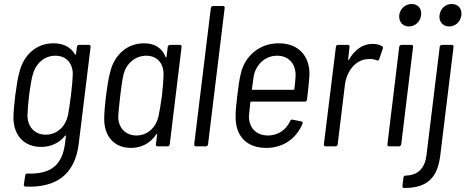

<svg xmlns="http://www.w3.org/2000/svg" viewBox="-20 -730 2323 958"><path d="M364 -496 359 -460C359 -457 357 -456 354 -459C333 -495 296 -514 246 -514C162 -514 98 -456 77 -371C68 -340 62 -296 56 -253C51 -211 47 -169 47 -140C49 -51 103 3 185 3C235 3 276 -17 305 -53C308 -56 309 -54 309 -51L305 -18C292 89 239 140 118 136C111 135 107 139 106 145L99 190C98 197 101 200 107 201C263 208 355 138 373 -14L432 -496C433 -502 430 -506 424 -506H374C369 -506 364 -502 364 -496ZM319 -154C307 -100 266 -58 208 -58C152 -58 117 -99 117 -154C118 -179 120 -209 125 -254C131 -298 136 -329 143 -356C157 -411 200 -452 256 -452C313 -452 345 -411 343 -356C342 -328 340 -305 334 -254C327 -202 324 -180 319 -154Z M817 -496 811 -447C811 -443 808 -443 806 -446C789 -490 752 -514 699 -514C613 -514 550 -455 530 -371C521 -340 515 -296 509 -253C504 -210 500 -168 500 -138C499 -51 549 8 634 8C686 8 731 -16 760 -60C761 -63 764 -63 764 -59L758 -10C757 -4 760 0 766 0H816C822 0 826 -4 827 -10L886 -496C887 -502 884 -506 878 -506H828C823 -506 818 -502 817 -496ZM771 -150C759 -96 718 -54 661 -54C605 -54 569 -94 570 -150C572 -177 574 -201 580 -253C586 -305 590 -329 596 -356C608 -411 653 -452 710 -452C766 -452 798 -411 796 -356C795 -329 794 -305 788 -252C781 -201 776 -177 771 -150Z M957 0H1007C1013 0 1017 -4 1018 -10L1101 -690C1102 -696 1099 -700 1093 -700H1043C1038 -700 1033 -696 1032 -690L949 -10C948 -4 952 0 957 0Z M1317 -54C1258 -54 1222 -93 1222 -150C1224 -169 1226 -193 1229 -219C1229 -222 1231 -223 1233 -223H1501C1507 -223 1511 -227 1512 -233C1517 -278 1522 -321 1524 -354C1527 -448 1472 -514 1370 -514C1277 -514 1203 -453 1182 -365C1174 -333 1169 -295 1164 -253C1159 -209 1154 -170 1156 -135C1159 -49 1213 8 1308 8C1393 8 1458 -38 1489 -112C1492 -118 1489 -123 1484 -124L1440 -133C1435 -134 1430 -132 1428 -126C1408 -83 1368 -54 1317 -54ZM1363 -452C1420 -452 1455 -412 1455 -355C1454 -335 1452 -311 1449 -286C1449 -283 1447 -282 1445 -282H1240C1238 -282 1237 -283 1237 -286C1240 -311 1244 -335 1247 -356C1261 -412 1305 -452 1363 -452Z M1839 -511C1787 -511 1748 -479 1721 -432C1719 -429 1716 -429 1717 -433L1724 -496C1725 -502 1722 -506 1716 -506H1667C1661 -506 1656 -502 1656 -496L1596 -10C1595 -4 1599 0 1604 0H1654C1660 0 1664 -4 1665 -10L1701 -307C1710 -378 1757 -433 1815 -435C1834 -437 1849 -434 1860 -429C1865 -427 1870 -428 1872 -435L1890 -487C1892 -492 1891 -497 1887 -499C1876 -506 1862 -511 1839 -511Z M2020 -598C2052 -598 2077 -622 2081 -654C2085 -687 2066 -710 2034 -710C2003 -710 1976 -687 1972 -654C1969 -622 1989 -598 2020 -598ZM2221 -598C2253 -598 2278 -622 2282 -654C2286 -687 2266 -710 2234 -710C2203 -710 2177 -687 2173 -654C2169 -622 2190 -598 2221 -598ZM1921 0H1971C1977 0 1981 -4 1982 -10L2041 -496C2042 -502 2039 -506 2033 -506H1983C1978 -506 1973 -502 1972 -496L1913 -10C1912 -4 1915 0 1921 0ZM1997 208C2118 208 2164 151 2177 44L2243 -496C2244 -502 2240 -506 2235 -506H2185C2179 -506 2175 -502 2174 -496L2108 44C2100 108 2067 145 2004 146C1998 146 1994 150 1993 156L1988 198C1987 204 1991 208 1997 208Z"/></svg>

Font: Barlow Semi Condensed
Style: Italic
Weight: 400
Width: 4
Italic angle: -7°
Designer: Jeremy Tribby
Foundry: Tribby Type
Version: Version 1.422;hotconv 1.0.109;makeotfexe 2.5.65596